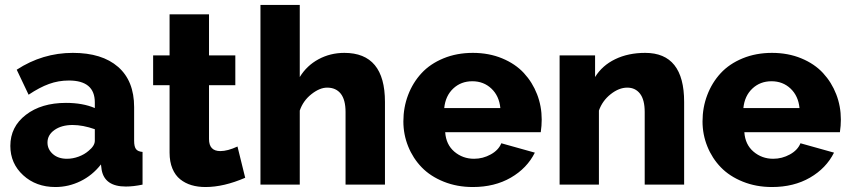

<svg xmlns="http://www.w3.org/2000/svg" viewBox="-20 -750 3454 780"><path d="M22 -157.2Q22 -234.9 85 -283.4Q147.9 -332 248 -332Q316.4 -332 365.2 -311V-334Q365.2 -422.9 259.8 -422.9Q217.3 -422.9 179 -408.9Q140.6 -395 96.2 -365.2L47.9 -466.8Q152.8 -535.2 275.9 -535.2Q394.5 -535.2 459.7 -478.3Q524.9 -421.4 524.9 -314.9V-178.2Q524.9 -154.3 532.5 -144.3Q540 -134.3 559.1 -132.8V0Q522 7.8 491.2 7.8Q405.8 7.8 393.1 -59.1L390.1 -82Q355.5 -37.6 306.9 -13.9Q258.3 9.8 205.1 9.8Q126.5 9.8 74.2 -38.1Q22 -85.9 22 -157.2ZM339.8 -137.2Q365.2 -157.7 365.2 -178.2V-225.1Q316.4 -242.2 274.9 -242.2Q230.5 -242.2 201.7 -222.2Q172.9 -202.1 172.9 -170.9Q172.9 -143.6 194.6 -124.3Q216.3 -105 252 -105Q275.9 -105 299.6 -113.8Q323.2 -122.6 339.8 -137.2Z M976.1 -27.8Q889.2 9.8 814.9 9.8Q783.7 9.8 758.1 2.2Q732.4 -5.4 712.2 -21.5Q691.9 -37.6 680.4 -65.2Q668.9 -92.8 668.9 -129.9V-403.8H602.1V-524.9H668.9V-691.9H829.1V-524.9H936V-403.8H829.1V-185.1Q829.1 -136.2 875 -136.2Q904.8 -136.2 944.8 -154.8Z M1543.9 0H1383.8V-294.9Q1383.8 -344.7 1364.3 -369.4Q1344.7 -394 1309.1 -394Q1278.8 -394 1245.1 -367.4Q1211.4 -340.8 1197.8 -300.8V0H1038.1V-730H1197.8V-437Q1226.1 -483.4 1273.9 -509.3Q1321.8 -535.2 1378.9 -535.2Q1543.9 -535.2 1543.9 -335.9Z M1900.9 9.8Q1836.4 9.8 1782.5 -12Q1728.5 -33.7 1693.1 -70.3Q1657.7 -106.9 1638.2 -155.3Q1618.7 -203.6 1618.7 -256.8Q1618.7 -313.5 1637.9 -364Q1657.2 -414.6 1692.4 -452.6Q1727.5 -490.7 1781.5 -512.9Q1835.4 -535.2 1900.9 -535.2Q1966.3 -535.2 2020 -512.9Q2073.7 -490.7 2108.4 -453.1Q2143.1 -415.5 2161.9 -366.9Q2180.7 -318.4 2180.7 -264.2Q2180.7 -239.3 2176.8 -212.9H1788.6Q1792 -162.6 1825.9 -133.8Q1859.9 -105 1905.8 -105Q1941.9 -105 1973.6 -122.6Q2005.4 -140.1 2016.6 -168L2152.8 -129.9Q2121.1 -66.4 2055.2 -28.3Q1989.3 9.8 1900.9 9.8ZM1784.7 -311H2012.7Q2007.8 -360.4 1976.3 -390.1Q1944.8 -419.9 1898.9 -419.9Q1852.5 -419.9 1821 -390.1Q1789.6 -360.4 1784.7 -311Z M2759.3 0H2599.1V-294.9Q2599.1 -344.7 2580.1 -369.4Q2561 -394 2528.3 -394Q2494.6 -394 2460.9 -367.4Q2427.2 -340.8 2413.1 -300.8V0H2253.4V-524.9H2397.5V-437Q2426.3 -483.9 2479.2 -509.5Q2532.2 -535.2 2601.1 -535.2Q2759.3 -535.2 2759.3 -335.9Z M3116.2 9.8Q3051.8 9.8 2997.8 -12Q2943.8 -33.7 2908.4 -70.3Q2873 -106.9 2853.5 -155.3Q2834 -203.6 2834 -256.8Q2834 -313.5 2853.3 -364Q2872.6 -414.6 2907.7 -452.6Q2942.9 -490.7 2996.8 -512.9Q3050.8 -535.2 3116.2 -535.2Q3181.6 -535.2 3235.4 -512.9Q3289.1 -490.7 3323.7 -453.1Q3358.4 -415.5 3377.2 -366.9Q3396 -318.4 3396 -264.2Q3396 -239.3 3392.1 -212.9H3003.9Q3007.3 -162.6 3041.3 -133.8Q3075.2 -105 3121.1 -105Q3157.2 -105 3189 -122.6Q3220.7 -140.1 3231.9 -168L3368.2 -129.9Q3336.4 -66.4 3270.5 -28.3Q3204.6 9.8 3116.2 9.8ZM3000 -311H3228Q3223.1 -360.4 3191.7 -390.1Q3160.2 -419.9 3114.3 -419.9Q3067.9 -419.9 3036.4 -390.1Q3004.9 -360.4 3000 -311Z"/></svg>

Font: Rawline ExtraBold
Style: Regular
Weight: 800
Designer: Matt McInerney, Pablo Impallari, Rodrigo Fuenzalida
Foundry: Matt McInerney, Pablo Impallari, Rodrigo Fuenzalida
Version: Version 4.020;PS 004.020;hotconv 1.0.88;makeotf.lib2.5.64775